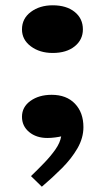

<svg xmlns="http://www.w3.org/2000/svg" viewBox="-20 -502 400 725"><path d="M138 203 97 163Q124 137 148 112Q172 87 189.5 62Q207 37 211 13Q203 15 188 17Q173 19 159 19Q117 19 90 -3.5Q63 -26 63 -61Q63 -98 95 -121Q127 -144 175 -144Q231 -144 263 -110.5Q295 -77 295 -22Q295 19 272.5 58Q250 97 214 133Q178 169 138 203ZM179 -302Q130 -302 96.5 -327Q63 -352 63 -391Q63 -432 96.5 -457Q130 -482 179 -482Q231 -482 262 -457Q293 -432 293 -391Q293 -352 262 -327Q231 -302 179 -302Z"/></svg>

Font: BioRhyme SemiExpanded ExtraBold
Style: Regular
Weight: 800
Width: 6
Designer: Aoife Mooney
Foundry: Aoife Mooney Type
Version: Version 1.600;gftools[0.9.33]